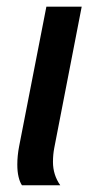

<svg xmlns="http://www.w3.org/2000/svg" viewBox="-20 -548 281 568"><path d="M136.7 -68.8Q136.7 -30.8 158.2 0H44.9Q38.6 -9.3 34.9 -24.9Q31.2 -40.5 31.2 -61Q31.2 -87.4 36.6 -115.2L117.2 -528.3H221.7L140.6 -110.8Q136.7 -90.8 136.7 -68.8Z"/></svg>

Font: Arimo Medium
Style: Italic
Weight: 500
Italic angle: -12°
Designer: Steve Matteson
Foundry: Monotype Imaging Inc.
Version: Version 1.33